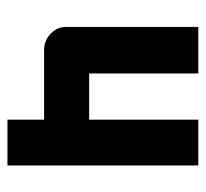

<svg xmlns="http://www.w3.org/2000/svg" viewBox="-38 -502 540 503"><g transform="rotate(90 231.5 -250.0)"><path d="M413 0H293V-96H111Q86 -96 68 -113Q50 -130 50 -154V-500H172V-214H293V-500H413Z"/></g></svg>

Font: Tschichold
Style: Bold
Weight: 700
Designer: Peter Wiegel
Foundry: Peter Wiegel
Version: Version 1.000; ttfautohint (v1.3)